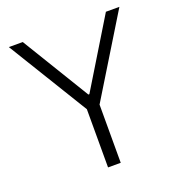

<svg xmlns="http://www.w3.org/2000/svg" viewBox="-125 -791 835 896"><g transform="rotate(-20 292.0 -343.0)"><path d="M260 0V-289L17 -686H86L290 -351H295L499 -686H566L323 -289V0Z"/></g></svg>

Font: Archivo SemiCondensed ExtraLight
Style: Regular
Weight: 250
Width: 4
Designer: Hector Gatti
Foundry: Omnibus-Type
Version: Version 2.001